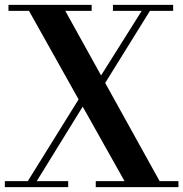

<svg xmlns="http://www.w3.org/2000/svg" viewBox="-42 -774 758 794"><path d="M-22 -25H73L283 -363L78 -729H-7V-754H337V-729H228L376 -462L544 -729H425V-754H674V-729H578L393 -431L618 -25H696V0H354V-25H473L300 -333L110 -25H240V0H-22Z"/></svg>

Font: Libre Bodoni
Style: Regular
Weight: 400
Designer: Pablo Impallari, Rodrigo Fuenzalida
Foundry: Pablo Impallari, Rodrigo Fuenzalida
Version: Version 1.001; ttfautohint (v1.5.65-e2d9)